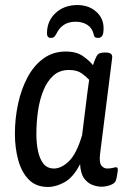

<svg xmlns="http://www.w3.org/2000/svg" viewBox="-20 -733 505 760"><path d="M170 7Q122 7 93.5 -22.5Q65 -52 52 -100Q39 -148 39 -203Q39 -264 51.5 -322Q64 -380 89 -427Q114 -474 152 -501.5Q190 -529 240 -529Q283 -529 309 -510.5Q335 -492 348 -475Q359 -508 366.5 -516.5Q374 -525 393 -525H399Q427 -525 424 -504L376 -123Q372 -89 381.5 -77.5Q391 -66 404 -66Q418 -66 426.5 -68.5Q435 -71 440 -71Q448 -71 446 -55Q445 -46 442.5 -34Q440 -22 438 -17Q434 -7 417 -0.5Q400 6 381 6Q365 6 346 -1Q327 -8 313 -27Q299 -46 297 -83Q270 -31 236 -12Q202 7 170 7ZM194 -66Q223 -66 253 -95Q283 -124 305 -198L326 -367Q328 -381 329.5 -393Q331 -405 333 -417Q322 -429 303.5 -442.5Q285 -456 253 -456Q216 -456 191.5 -434Q167 -412 152 -375.5Q137 -339 130.5 -294Q124 -249 124 -202Q124 -166 130.5 -135Q137 -104 152 -85Q167 -66 194 -66ZM286 -713Q331 -713 360.5 -687Q390 -661 390 -621Q390 -599 384.5 -591Q379 -583 368 -583Q359 -583 355.5 -586.5Q352 -590 350 -600Q344 -623 325 -635Q306 -647 279 -647Q226 -647 203 -599Q199 -592 195 -587.5Q191 -583 181 -583Q166 -583 166 -601Q166 -650 200 -681.5Q234 -713 286 -713Z"/></svg>

Font: Asap Condensed Condensed Regular
Style: Italic
Weight: 400
Width: 3
Italic angle: -6°
Designer: Pablo Cosgaya
Foundry: Omnibus-Type
Version: Version 3.001; ttfautohint (v1.8.4.7-5d5b)